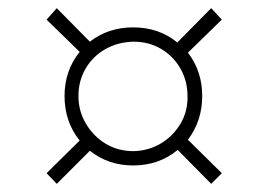

<svg xmlns="http://www.w3.org/2000/svg" viewBox="-20 -532 656 470"><path d="M119 -82 94 -108 175 -188Q138 -234 138 -297Q138 -359 175 -405L94 -484L119 -512L200 -430Q245 -465 306 -465Q369 -465 414 -428L497 -512L523 -484L440 -403Q475 -358 475 -297Q475 -236 440 -190L523 -108L497 -82L415 -165Q369 -127 306 -127Q245 -127 200 -163ZM307 -162Q344 -163 374 -181Q404 -199 422 -229.5Q440 -260 439 -297Q439 -334 421.5 -364.5Q404 -395 374 -412.5Q344 -430 307 -430Q268 -429 237.5 -411.5Q207 -394 189.5 -364Q172 -334 172 -297Q172 -260 190.5 -229Q209 -198 239 -180Q269 -162 307 -162Z"/></svg>

Font: Piazzolla SC ExtraLight
Style: Regular
Weight: 200
Designer: Juan Pablo del Peral
Foundry: Huerta Tipografica
Version: Version 1.330